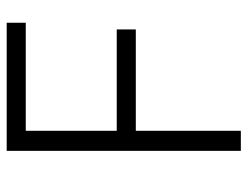

<svg xmlns="http://www.w3.org/2000/svg" viewBox="-103 -637 740 574"><g transform="rotate(-90 267.0 -350.0)"><path d="M103 0H163V-314H466V-371H163V-643H486V-700H103Z"/></g></svg>

Font: Fixel Display Light
Style: Regular
Weight: 300
Designer: AlfaBravo + MacPaw
Foundry: Kyrylo Tkachov, Marchela Mozhyna, Serhii Makarenko, Maria Weinstein, Zakhar Kryvoshyya
Version: Version 1.211